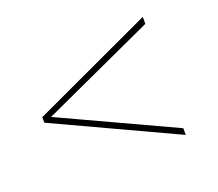

<svg xmlns="http://www.w3.org/2000/svg" viewBox="-78 -540 704 619"><g transform="rotate(-20 273.5 -230.5)"><path d="M463 -28 48 -221V-240L463 -433V-409L64 -226V-236L463 -51Z"/></g></svg>

Font: Ysabeau Infant Thin
Style: Italic
Weight: 250
Italic angle: -12°
Designer: Christian Thalmann (Catharsis Fonts)
Version: Version 2.001;gftools[0.9.30]; featfreeze: ss01,ss02,lnum